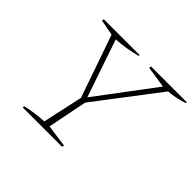

<svg xmlns="http://www.w3.org/2000/svg" viewBox="-148 -839 1033 1033"><g transform="rotate(45 368.5 -322.0)"><path d="M133 0 134 -10Q201 -26 268 -29L318 -258L194 -615L104 -632L106 -644H378V-637Q307 -618 228 -613L340 -284L587 -613L463 -632L465 -644H737V-637Q684 -619 625 -614L352 -256L307 -30L435 -12L432 0Z"/></g></svg>

Font: Piazzolla Thin
Style: Italic
Weight: 100
Italic angle: -11.3°
Designer: Juan Pablo del Peral
Foundry: Huerta Tipografica
Version: Version 1.330